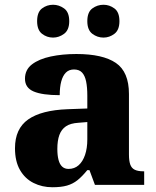

<svg xmlns="http://www.w3.org/2000/svg" viewBox="-20 -777 654 807"><path d="M200 10Q157 10 121 -8Q85 -26 64 -62.5Q43 -99 43 -154Q43 -236 98.5 -275Q154 -314 265 -318L347 -321V-375Q347 -410 342 -434.5Q337 -459 325 -472Q313 -485 291 -485Q270 -485 257 -472Q244 -459 237.5 -435Q231 -411 231 -377Q158 -377 121.5 -392.5Q85 -408 85 -446Q85 -484 114.5 -506.5Q144 -529 193 -539.5Q242 -550 301 -550Q412 -550 467 -512.5Q522 -475 522 -382V-128Q522 -101 527.5 -85.5Q533 -70 546.5 -63.5Q560 -57 582 -57H586V0H379L356 -62H347Q325 -35 305.5 -19.5Q286 -4 261.5 3Q237 10 200 10ZM268 -67Q293 -67 310.5 -82.5Q328 -98 337.5 -126Q347 -154 347 -191V-264L310 -261Q276 -259 257 -246Q238 -233 229.5 -209.5Q221 -186 221 -151Q221 -124 226 -105Q231 -86 241.5 -76.5Q252 -67 268 -67ZM415 -619Q389 -619 368 -635Q347 -651 347 -688Q347 -726 368 -741.5Q389 -757 415 -757Q440 -757 461 -741.5Q482 -726 482 -688Q482 -651 461 -635Q440 -619 415 -619ZM203 -619Q177 -619 156.5 -635Q136 -651 136 -688Q136 -726 156.5 -741.5Q177 -757 203 -757Q228 -757 249.5 -741.5Q271 -726 271 -688Q271 -651 249.5 -635Q228 -619 203 -619Z"/></svg>

Font: Noto Serif Bengali ExtraBold
Style: Regular
Weight: 800
Designer: Juan Bruce, Universal Thirst, Indian Type Foundry and the Monotype Design Team.
Foundry: Monotype Imaging Inc.
Version: Version 2.003